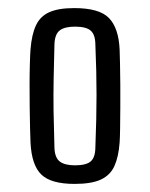

<svg xmlns="http://www.w3.org/2000/svg" viewBox="-20 -827 366 470"><path d="M162.5 -376.8Q105.1 -376.8 81.3 -399.6Q57.5 -422.4 54.7 -477.9Q54.2 -489.7 53.6 -512.5Q52.9 -535.3 52.7 -563.3Q52.4 -591.3 52.4 -619.4Q52.4 -647.5 53.1 -670.6Q53.7 -693.7 54.7 -706.3Q57.6 -742.6 68 -764.8Q78.3 -787.1 100.6 -797.1Q122.9 -807.2 161.7 -807.2Q223.3 -807.2 246.8 -782.8Q270.3 -758.5 272.8 -706.3Q273.3 -693.7 273.8 -670.6Q274.3 -647.5 274.5 -619.4Q274.7 -591.3 274.5 -563.3Q274.3 -535.3 274 -512.5Q273.7 -489.7 272.8 -477.9Q270.3 -443.4 260.2 -420.9Q250.2 -398.4 227.2 -387.6Q204.2 -376.8 162.5 -376.8ZM163.5 -422.3Q190.6 -422.3 201.8 -431.7Q212.9 -441.2 213.4 -464.6Q214.9 -503.3 215.6 -534.8Q216.3 -566.3 216.3 -595Q216.3 -623.6 215.6 -653.6Q214.8 -683.6 213.4 -719.6Q212.9 -742.6 201.8 -752.2Q190.6 -761.8 163.5 -761.8Q138.3 -761.8 126.3 -752.6Q114.3 -743.4 113.3 -719.2Q112.1 -671.5 111.3 -633.3Q110.6 -595 111.1 -555.7Q111.7 -516.4 113.3 -464.6Q114.3 -440.8 126.5 -431.5Q138.7 -422.3 163.5 -422.3Z"/></svg>

Font: Big Shoulders Thin
Style: Regular
Weight: 100
Designer: Patric King
Foundry: XO Type Co
Version: Version 2.002